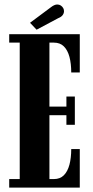

<svg xmlns="http://www.w3.org/2000/svg" viewBox="-20 -856 423 876"><path d="M22 0V-39H70V-661.5H22V-700H344V-525.5H305Q305 -566 296.8 -596.8Q288.5 -627.5 271.2 -644.5Q254 -661.5 226 -661.5H205.5V-369.5H283V-415.5H321.5V-286.5H283V-330.5H205.5V-39H226Q254 -39 271.2 -56.2Q288.5 -73.5 296.8 -104.5Q305 -135.5 305 -176H344V0ZM147 -720.5 117 -752 213 -823.5Q220 -829 227.2 -832.2Q234.5 -835.5 241 -835.5Q250.5 -835.5 257.5 -830.8Q264.5 -826 268.5 -819Q272 -812.5 272 -805Q272 -795.5 265.8 -787Q259.5 -778.5 245.5 -773Z"/></svg>

Font: Imbue Thin 10pt ExtraBold
Style: Regular
Weight: 800
Version: Version 1.102